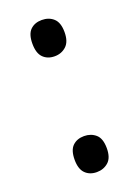

<svg xmlns="http://www.w3.org/2000/svg" viewBox="-113 -598 480 662"><g transform="rotate(-20 126.5 -267.0)"><path d="M68 -480Q68 -515 84 -530.5Q100 -546 126 -546Q152 -546 169 -530.5Q186 -515 186 -480Q186 -445 168.5 -429Q151 -413 126 -413Q100 -413 84 -429Q68 -445 68 -480ZM68 -54Q68 -89 84 -104.5Q100 -120 126 -120Q151 -120 168.5 -105Q186 -90 186 -54Q186 -19 168.5 -3.5Q151 12 126 12Q100 12 84 -4Q68 -20 68 -54Z"/></g></svg>

Font: Noto Sans Khmer SemiCondensed
Style: Regular
Weight: 400
Width: 4
Designer: Danh Hong and the Monotype Design Team
Foundry: Monotype Imaging Inc.
Version: Version 2.004; ttfautohint (v1.8.4.7-5d5b)